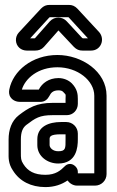

<svg xmlns="http://www.w3.org/2000/svg" viewBox="-20 -731 476 782"><path d="M297 -308V-328C297 -347 295 -368 273 -391C259 -405 239 -413 218 -413C179 -413 151 -392 138 -366H69C83 -412 135 -457 214 -457C296 -457 364 -403 364 -341V-25H297V-31C297 -55 266 -76 244 -54C227 -37 207 -19 165 -19C120 -19 93 -34 75 -63C65 -78 65 -87 65 -109V-163C65 -194 73 -211 87 -222C124 -250 141 -262 194 -262H252C278 -262 297 -283 297 -308ZM294 25H367C393 25 414 4 414 -22V-341C414 -441 312 -507 214 -507C110 -507 33 -442 18 -367C16 -357 16 -345 23 -335C33 -320 50 -316 62 -316H144C163 -316 174 -327 181 -340C187 -352 195 -363 218 -363C228 -363 233 -361 237 -357C251 -342 247 -349 247 -328V-312H194C129 -312 96 -292 57 -262C27 -239 15 -202 15 -163V-109C15 -91 13 -65 33 -36C60 7 106 31 165 31C202 31 232 20 255 4C263 15 277 25 294 25ZM250 -234H228C180 -234 132 -216 132 -164V-140C132 -94 174 -65 217 -65C292 -65 297 -131 297 -163V-187C297 -213 276 -234 250 -234ZM228 -184H247V-163C247 -127 248 -115 217 -115C194 -115 182 -130 182 -140V-164C182 -174 184 -184 228 -184ZM252 -644C234 -664 202 -665 183 -644L123 -576C122 -575 121 -575 121 -575H103L181 -660C182 -660 184 -661 184 -661H258C259 -661 259 -660 260 -660L338 -575H318C317 -575 315 -576 315 -576ZM218 -607 281 -540C292 -529 302 -525 316 -525H351C391 -525 409 -571 384 -600L295 -696C284 -707 274 -711 260 -711H182C168 -711 158 -707 147 -696L57 -599C40 -581 41 -552 59 -536C67 -529 78 -525 89 -525H123C137 -525 149 -529 159 -540Z"/></svg>

Font: DIN Rundschrift
Style: BreitKont
Weight: 400
Width: 7
Version: Version 1.027